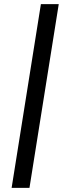

<svg xmlns="http://www.w3.org/2000/svg" viewBox="-20 -725 335 925"><path d="M36 180 177 -705H263L122 180Z"/></svg>

Font: Nunito Sans 7pt SemiCondensed Medium
Style: Italic
Weight: 500
Width: 4
Italic angle: -9°
Designer: Vernon Adams
Foundry: Vernon Adams
Version: Version 3.101;gftools[0.9.27]